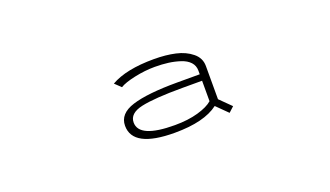

<svg xmlns="http://www.w3.org/2000/svg" viewBox="-39 -903 1128 657"><g transform="rotate(-20 525.0 -575.0)"><path d="M713.5 -444.5 673.5 -484Q622 -444.5 514.5 -444.5Q362 -444.5 362 -525Q362 -569 417 -586.2Q472 -603.5 580.5 -603.5H662.5V-617Q662.5 -635 650.8 -647.8Q639 -660.5 618.5 -667.2Q598 -674 575.5 -677Q553 -680 526.5 -680Q490.5 -680 452.2 -671.8Q414 -663.5 397.5 -653L375.5 -674Q431 -706 532.5 -706Q576 -706 610.5 -698.2Q645 -690.5 668.5 -671.2Q692 -652 692 -623V-502L732.5 -462ZM523.5 -469Q572 -469 608.5 -479.5Q645 -490 662.5 -505.5V-580H591Q488.5 -580 441 -569.5Q393.5 -559 393.5 -525.5Q393.5 -469 523.5 -469Z"/></g></svg>

Font: League Mono Extended Thin
Style: Regular
Weight: 100
Width: 9
Designer: Tyler Finck
Foundry: The League of Moveable Type / Tyler Finck
Version: Version 2.210